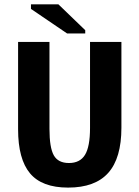

<svg xmlns="http://www.w3.org/2000/svg" viewBox="-20 -851 640 881"><path d="M292.5 9.8Q172.4 9.8 117.7 -55.7Q63 -121.1 63 -257.8V-658.7H207V-259.3Q207 -173.8 226.8 -138.4Q246.6 -103 296.4 -103Q347.2 -103 370.1 -140.6Q393.1 -178.2 393.1 -264.2V-658.7H537.1V-265.1Q537.1 -125.5 476.8 -57.9Q416.5 9.8 292.5 9.8ZM288.1 -697.3 122.1 -810.1V-831.1H248L371.1 -712.4V-697.3Z"/></svg>

Font: Cousine
Style: Bold
Weight: 700
Monospace: yes
Designer: Steve Matteson
Foundry: Ascender Corporation
Version: Version 1.20